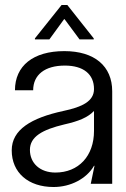

<svg xmlns="http://www.w3.org/2000/svg" viewBox="-20 -737 507 770"><path d="M195 13C263 13 327 -20 357 -72H359L344 0H430V-371C430 -472 359 -532 238 -532C113 -532 40 -473 40 -375H113C113 -437 160 -474 240 -474C314 -474 357 -440 357 -380C357 -331 310 -308 234 -292C105 -264 27 -217 27 -134C27 -45 93 13 195 13ZM100 -136C100 -189 150 -217 238 -238C296 -251 332 -266 357 -292V-212C357 -111 295 -45 202 -45C141 -45 100 -82 100 -136ZM120 -579H178L237 -660H239L299 -579H356V-583L250 -717H227L120 -583Z"/></svg>

Font: Non Bureau Light
Style: Regular
Weight: 300
Designer: Jona Saucedo
Foundry: Non Foundry
Version: Version 1.000;FEAKit 1.0